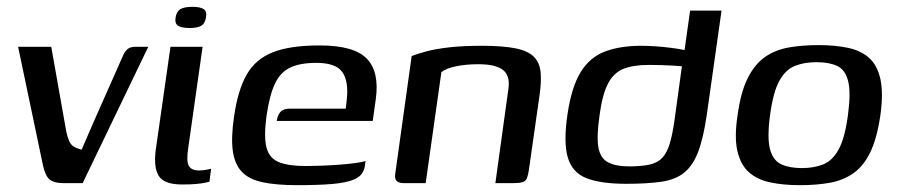

<svg xmlns="http://www.w3.org/2000/svg" viewBox="-20 -536 2637 562"><path d="M165 0Q139 0 126 -10Q113 -20 106 -51L33 -399H130L174 -151Q178 -133 182.5 -123Q187 -113 195 -107.5Q203 -102 219 -98Q249 -168 279.5 -236.5Q310 -305 340 -373Q345 -385 353 -392Q361 -399 376 -399H414L222 0Z M513 4Q460 4 444.5 -21.5Q429 -47 436 -98L479 -399H573L531 -103Q525 -65 532.5 -51Q540 -37 563 -37Q572 -37 583.5 -39Q595 -41 598 -42L593 -4Q589 -3 579.5 -1Q570 1 554 2.5Q538 4 513 4ZM535 -454Q512 -454 501.5 -460.5Q491 -467 494 -485Q497 -503 508.5 -509.5Q520 -516 543 -516Q566 -516 576 -509.5Q586 -503 583 -485Q580 -467 569 -460.5Q558 -454 535 -454Z M850 6Q789 6 749 -2.5Q709 -11 688 -33Q667 -55 661.5 -94Q656 -133 665 -194Q676 -272 702 -317.5Q728 -363 778.5 -383Q829 -403 916 -403Q1016 -403 1053.5 -364.5Q1091 -326 1080 -246L1071 -182H790Q792 -198 800.5 -208Q809 -218 828 -218H992L995 -244Q1001 -298 982 -325Q963 -352 906 -352Q859 -352 830 -338.5Q801 -325 785 -291.5Q769 -258 760 -196Q752 -136 760 -104.5Q768 -73 796 -61.5Q824 -50 876 -50Q895 -50 921 -51Q947 -52 974 -54Q1001 -56 1022 -59Q1043 -62 1050 -65L1048 -51Q1047 -40 1040 -29Q1033 -18 1017 -11Q994 -1 953 2.5Q912 6 850 6Z M1161 0Q1132 0 1137 -28L1185 -372Q1203 -379 1229.5 -386Q1256 -393 1295.5 -397.5Q1335 -402 1390 -402Q1452 -402 1489 -394.5Q1526 -387 1543 -369.5Q1560 -352 1562.5 -324Q1565 -296 1559 -255L1528 -38Q1526 -24 1522.5 -15Q1519 -6 1510 -3Q1501 0 1484 0H1430L1468 -275Q1474 -314 1452.5 -331Q1431 -348 1381 -348Q1344 -348 1315 -342Q1286 -336 1272 -325L1226 0Z M1813 2Q1738 2 1696.5 -14.5Q1655 -31 1642 -75Q1629 -119 1641 -201Q1653 -282 1680 -325.5Q1707 -369 1751.5 -385.5Q1796 -402 1857 -402Q1875 -402 1898 -400.5Q1921 -399 1944 -396Q1967 -393 1984 -389.5Q2001 -386 2007 -382L1981 -370L2000 -505H2092L2049 -201Q2039 -132 2023.5 -91.5Q2008 -51 1982.5 -30.5Q1957 -10 1915.5 -4Q1874 2 1813 2ZM1822 -49Q1859 -49 1882.5 -54.5Q1906 -60 1919.5 -75Q1933 -90 1941 -117.5Q1949 -145 1955 -189L1976 -342Q1967 -343 1949.5 -344Q1932 -345 1913.5 -345.5Q1895 -346 1879 -346Q1834 -346 1805 -334.5Q1776 -323 1759.5 -291Q1743 -259 1735 -199Q1726 -137 1731.5 -105Q1737 -73 1759.5 -61Q1782 -49 1822 -49Z M2321 6Q2273 6 2235 -2Q2197 -10 2172.5 -31.5Q2148 -53 2138.5 -93.5Q2129 -134 2139 -199Q2148 -266 2168.5 -307Q2189 -348 2219 -369Q2249 -390 2288.5 -397Q2328 -404 2376 -404Q2424 -404 2462 -396Q2500 -388 2524 -366.5Q2548 -345 2557 -304.5Q2566 -264 2557 -199Q2547 -131 2527.5 -90.5Q2508 -50 2478 -29Q2448 -8 2409 -1Q2370 6 2321 6ZM2327 -44Q2363 -44 2390 -55Q2417 -66 2435 -99Q2453 -132 2462 -199Q2471 -266 2462.5 -299Q2454 -332 2430.5 -343Q2407 -354 2370 -354Q2334 -354 2306.5 -343Q2279 -332 2261 -299Q2243 -266 2234 -199Q2225 -132 2234 -99Q2243 -66 2267 -55Q2291 -44 2327 -44Z"/></svg>

Font: Genos Medium
Style: Italic
Weight: 500
Italic angle: -8°
Designer: Robert E. Leuschke
Foundry: Robert E. Leuschke
Version: Version 1.010